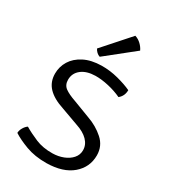

<svg xmlns="http://www.w3.org/2000/svg" viewBox="-191 -864 858 970"><g transform="rotate(30 238.0 -379.0)"><path d="M35.5 -47Q36 -62.5 45 -77.8Q54 -93 66 -101Q98.5 -81.5 141.8 -63.2Q185 -45 241 -46Q274 -46.5 302.8 -57.8Q331.5 -69 349.2 -89.2Q367 -109.5 367 -136.5Q367 -168.5 342.8 -193.2Q318.5 -218 274 -232.5L172 -269.5Q112 -289 81.2 -321.2Q50.5 -353.5 50.5 -402Q50.5 -442.5 71.5 -476.5Q92.5 -510.5 134 -531.8Q175.5 -553 235.5 -554Q284.5 -554.5 332.2 -542Q380 -529.5 413 -514Q413 -479.5 387.5 -459Q352.5 -475.5 310.8 -485Q269 -494.5 233.5 -494Q182.5 -493 152.8 -469.5Q123 -446 123 -408Q123 -378 144 -362.2Q165 -346.5 208.5 -331.5L305.5 -294.5Q360 -275.5 400.2 -239.5Q440.5 -203.5 440.5 -149Q440.5 -80 387.8 -34.8Q335 10.5 239 12Q170.5 12.5 119 -6.8Q67.5 -26 35.5 -47ZM306.5 -770Q326 -764 341.8 -749Q357.5 -734 365 -717L203.5 -588Q193 -591 184.2 -599.5Q175.5 -608 171 -617.5Z"/></g></svg>

Font: Signika Negative SC Light
Style: Regular
Weight: 300
Designer: Anna Giedryś
Foundry: Anna Giedryś
Version: Version 2.000; ttfautohint (v1.8.3) -l 8 -r 50 -G 200 -x 9 -